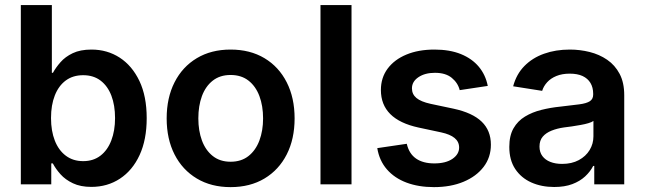

<svg xmlns="http://www.w3.org/2000/svg" viewBox="-20 -748 2617 779"><path d="M350.6 10.3Q306.6 10.3 275.9 -4.4Q245.1 -19 225.6 -40.8Q206.1 -62.5 194.3 -85H188V0H64.5V-727.5H190.4V-452.6H194.8Q206.5 -474.1 225.6 -495.8Q244.6 -517.6 275.1 -532.2Q305.7 -546.9 351.1 -546.9Q415 -546.9 465.6 -514.2Q516.1 -481.4 545.7 -419.4Q575.2 -357.4 575.2 -268.6Q575.2 -181.2 546.4 -118.9Q517.6 -56.6 466.8 -23.2Q416 10.3 350.6 10.3ZM317.4 -94.2Q358.9 -94.2 387.7 -116.5Q416.5 -138.7 431.6 -178.2Q446.8 -217.8 446.8 -269Q446.8 -320.8 431.9 -359.9Q417 -398.9 388.2 -420.9Q359.4 -442.9 317.4 -442.9Q275.9 -442.9 246.8 -421.4Q217.8 -399.9 202.4 -360.8Q187 -321.8 187 -269Q187 -216.8 202.4 -177.5Q217.8 -138.2 247.1 -116.2Q276.4 -94.2 317.4 -94.2Z M915.5 11.2Q836.9 11.2 778.6 -23.7Q720.2 -58.6 688.2 -121.3Q656.2 -184.1 656.2 -267.6Q656.2 -351.1 688.2 -414.1Q720.2 -477.1 778.6 -512Q836.9 -546.9 915.5 -546.9Q994.6 -546.9 1053 -512Q1111.3 -477.1 1143.3 -414.1Q1175.3 -351.1 1175.3 -267.6Q1175.3 -184.1 1143.3 -121.3Q1111.3 -58.6 1053 -23.7Q994.6 11.2 915.5 11.2ZM915.5 -91.8Q959 -91.8 988.3 -115Q1017.6 -138.2 1032.5 -178Q1047.4 -217.8 1047.4 -267.6Q1047.4 -318.4 1032.5 -358.2Q1017.6 -397.9 988.3 -420.9Q959 -443.8 915.5 -443.8Q872.6 -443.8 843.3 -420.9Q814 -397.9 799.3 -358.2Q784.7 -318.4 784.7 -267.6Q784.7 -217.8 799.3 -178Q814 -138.2 843.3 -115Q872.6 -91.8 915.5 -91.8Z M1406.2 -727.5V0H1280.3V-727.5Z M1740.7 11.2Q1678.2 11.2 1629.4 -7.1Q1580.6 -25.4 1549.8 -60.8Q1519 -96.2 1510.7 -147L1630.4 -164.6Q1639.6 -124.5 1668 -104.7Q1696.3 -85 1742.2 -85Q1788.6 -85 1815.7 -103.5Q1842.8 -122.1 1842.8 -149.4Q1842.8 -172.9 1824.5 -188Q1806.2 -203.1 1770 -210.9L1678.2 -230.5Q1601.6 -247.1 1563.5 -285.2Q1525.4 -323.2 1525.4 -382.8Q1525.4 -432.6 1552.7 -469.5Q1580.1 -506.3 1628.9 -526.6Q1677.7 -546.9 1742.7 -546.9Q1804.7 -546.9 1849.9 -528.6Q1895 -510.3 1922.6 -477.3Q1950.2 -444.3 1959 -399.4L1845.2 -382.3Q1837.9 -411.6 1813 -432.1Q1788.1 -452.6 1744.6 -452.6Q1704.1 -452.6 1677.7 -434.8Q1651.4 -417 1651.4 -389.6Q1651.4 -365.7 1669.4 -350.6Q1687.5 -335.4 1727.1 -326.7L1819.8 -307.1Q1897 -290.5 1934.3 -254.4Q1971.7 -218.3 1971.7 -161.1Q1971.7 -109.4 1942.1 -70.8Q1912.6 -32.2 1860.6 -10.5Q1808.6 11.2 1740.7 11.2Z M2228.5 10.7Q2176.8 10.7 2135.5 -7.8Q2094.2 -26.4 2070.3 -62.5Q2046.4 -98.6 2046.4 -151.9Q2046.4 -197.8 2063.5 -227.5Q2080.6 -257.3 2110.1 -275.1Q2139.6 -293 2176.8 -302.2Q2213.9 -311.5 2253.4 -315.4Q2301.3 -320.8 2330.6 -324.7Q2359.9 -328.6 2373.3 -337.4Q2386.7 -346.2 2386.7 -364.3V-367.2Q2386.7 -393.1 2375.7 -411.4Q2364.7 -429.7 2343.8 -439.5Q2322.8 -449.2 2291.5 -449.2Q2260.7 -449.2 2237.5 -439.7Q2214.4 -430.2 2200 -414.3Q2185.5 -398.4 2179.7 -379.4L2062 -397.9Q2075.2 -447.3 2107.7 -480.2Q2140.1 -513.2 2187.3 -530Q2234.4 -546.9 2292 -546.9Q2333 -546.9 2372.3 -537.1Q2411.6 -527.3 2443.4 -505.6Q2475.1 -483.9 2493.9 -448.5Q2512.7 -413.1 2512.7 -361.8V0H2391.1V-74.7H2386.7Q2375 -51.8 2354 -32.2Q2333 -12.7 2302 -1Q2271 10.7 2228.5 10.7ZM2260.7 -83Q2299.8 -83 2328.4 -98.4Q2356.9 -113.8 2372.3 -139.2Q2387.7 -164.6 2387.7 -194.8V-257.3Q2381.3 -252.4 2367.4 -248.3Q2353.5 -244.1 2335.7 -241Q2317.9 -237.8 2300 -235.1Q2282.2 -232.4 2268.6 -231Q2240.7 -227.1 2218 -218Q2195.3 -209 2182.1 -193.6Q2168.9 -178.2 2168.9 -153.3Q2168.9 -130.4 2180.7 -114.7Q2192.4 -99.1 2212.9 -91.1Q2233.4 -83 2260.7 -83Z"/></svg>

Font: Inter 18pt SemiBold
Style: Regular
Weight: 600
Designer: Rasmus Andersson
Foundry: rsms
Version: Version 4.001;git-66647c0bb